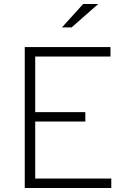

<svg xmlns="http://www.w3.org/2000/svg" viewBox="-20 -934 640 954"><path d="M103 0V-700H529V-653H155V-377H404V-330H155V-47H533V0ZM288 -798 393 -914H468L336 -798Z"/></svg>

Font: Red Hat Mono VF Light
Style: Regular
Weight: 300
Monospace: yes
Designer: Pentagram, MCKL
Foundry: Pentagram, MCKL
Version: Version 1.023